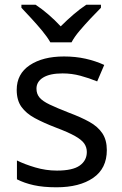

<svg xmlns="http://www.w3.org/2000/svg" viewBox="-20 -786 519 816"><path d="M434 -148Q434 -70 376 -30Q318 10 220 10Q164 10 123.5 1Q83 -8 52 -24V-104Q84 -88 129.5 -74.5Q175 -61 222 -61Q289 -61 319 -82.5Q349 -104 349 -140Q349 -160 338 -176Q327 -192 298.5 -208Q270 -224 217 -244Q165 -264 128 -284Q91 -304 71 -332Q51 -360 51 -404Q51 -472 106.5 -509Q162 -546 252 -546Q301 -546 343.5 -536.5Q386 -527 423 -510L393 -440Q359 -454 322 -464Q285 -474 246 -474Q192 -474 163.5 -456.5Q135 -439 135 -409Q135 -387 148 -371.5Q161 -356 191.5 -341.5Q222 -327 273 -307Q324 -288 360 -268Q396 -248 415 -219.5Q434 -191 434 -148ZM194 -606Q181 -629 159 -655.5Q137 -682 113 -708Q89 -734 71 -753V-766H131Q157 -749 185 -725Q213 -701 238 -674Q265 -701 293 -725Q321 -749 347 -766H409V-753Q390 -734 365.5 -708Q341 -682 318.5 -655.5Q296 -629 284 -606Z"/></svg>

Font: Noto Sans Meroitic
Style: Regular
Weight: 400
Designer: Monotype Design Team
Foundry: Monotype Imaging Inc.
Version: Version 2.002; ttfautohint (v1.8.4.7-5d5b)